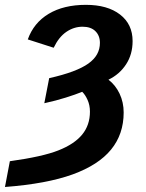

<svg xmlns="http://www.w3.org/2000/svg" viewBox="-60 -558 600 789"><path d="M142.1 -236.8Q198.7 -249.5 239 -264.6Q279.3 -279.8 303.2 -296.9Q327.1 -314 338.9 -335.2Q350.6 -356.4 350.6 -381.8Q350.6 -411.6 332 -429.9Q313.5 -448.2 279.3 -448.2Q243.7 -448.2 212.6 -427Q181.6 -405.8 160.6 -361.8L54.2 -396Q78.6 -464.4 140.1 -501.2Q201.7 -538.1 293 -538.1Q381.8 -538.1 433.3 -498.3Q484.9 -458.5 484.9 -389.2Q484.9 -334.5 458 -293.5Q431.2 -252.4 385.7 -230.5Q414.6 -208.5 431.4 -173.1Q448.2 -137.7 448.2 -95.7Q448.2 -6.8 396.5 56.6Q344.7 120.1 238.5 158.7Q132.3 197.3 -39.6 210.4L-19.5 104.5Q114.7 85.9 179.7 60.1Q245.6 34.2 277.6 -4.9Q309.6 -43.9 309.6 -99.1Q309.6 -125.5 300 -147Q290.5 -168.5 277.8 -180.7Q250 -169.4 210.4 -157Q170.9 -144.5 122.1 -133.8Z"/></svg>

Font: Arimo
Style: Italic
Weight: 400
Italic angle: -12°
Designer: Steve Matteson
Foundry: Monotype Imaging Inc.
Version: Version 1.33